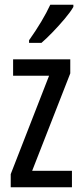

<svg xmlns="http://www.w3.org/2000/svg" viewBox="-20 -852 343 806"><path d="M282 -66H25V-121L186 -534H35V-603H275V-544L115 -135H282ZM288 -823Q276 -802 252 -773.5Q228 -745 201.5 -717.5Q175 -690 154 -672H102V-683Q160 -765 191 -832H288Z"/></svg>

Font: Noto Sans Malayalam UI ExtraCondensed
Style: Regular
Weight: 400
Width: 2
Designer: Jelle Bosma - Monotype Design Team
Foundry: Monotype Imaging Inc.
Version: Version 2.104; ttfautohint (v1.8.4.7-5d5b)